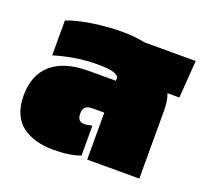

<svg xmlns="http://www.w3.org/2000/svg" viewBox="-102 -670 853 799"><g transform="rotate(20 324.5 -270.0)"><path d="M208 9.8Q167 9.8 133.3 0.7Q99.6 -8.3 72.5 -27.3Q45.4 -46.4 30.3 -80.3Q15.1 -114.3 15.1 -160.2Q15.1 -251.5 71 -300.3Q127 -349.1 235.8 -349.1H355V-359.9Q355 -387.2 259.8 -387.2Q167 -387.2 69.8 -357.9V-512.2Q114.3 -529.8 181.4 -539.8Q248.5 -549.8 313 -549.8Q363.3 -549.8 413.1 -540H639.2L627 -374H574.2Q585.9 -347.2 585.9 -295.9V0H355V-208H305.2Q282.7 -208 272.5 -199.5Q262.2 -190.9 262.2 -169.9Q262.2 -134.8 293 -134.8Q306.2 -134.8 327.1 -140.1V-7.8Q280.8 9.8 208 9.8Z"/></g></svg>

Font: Kanit Black
Style: Regular
Weight: 900
Designer: Katatrad Team
Foundry: CadsonDemak
Version: Version 1.000;PS 001.000;hotconv 1.0.88;makeotf.lib2.5.64775